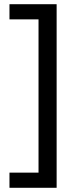

<svg xmlns="http://www.w3.org/2000/svg" viewBox="-20 -734 369 912"><path d="M25 86H163V-642H25V-714H249V158H25Z"/></svg>

Font: Noto Sans Siddham
Style: Regular
Weight: 400
Designer: Monotype Design Team
Foundry: Monotype Imaging Inc.
Version: Version 2.004; ttfautohint (v1.8.4.7-5d5b)